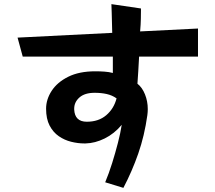

<svg xmlns="http://www.w3.org/2000/svg" viewBox="-20 -836 1040 929"><path d="M489 46Q507 3 522.5 -46.5Q538 -96 550.5 -144.5Q563 -193 569 -232Q533 -189 486.5 -166Q440 -143 394 -142H387Q357 -142 324.5 -150Q292 -158 264.5 -177Q237 -196 220 -228.5Q203 -261 203 -310Q203 -355 230 -396.5Q257 -438 310 -464.5Q363 -491 441 -491Q463 -491 485 -489.5Q507 -488 526 -483V-562H90L65 -654L523 -677Q522 -733 520.5 -774.5Q519 -816 519 -816L662 -795V-784Q662 -771 661.5 -744.5Q661 -718 658 -684L938 -698V-562H653Q651 -525 649 -491Q647 -457 645 -431Q668 -413 681.5 -379.5Q695 -346 695 -308Q695 -301 694.5 -294Q694 -287 693 -279Q679 -179 649 -93Q619 -7 577 73ZM339 -306Q342 -247 400 -247Q457 -247 494 -278.5Q531 -310 544 -360Q523 -375 496.5 -381Q470 -387 438 -387Q390 -387 364.5 -364.5Q339 -342 339 -310Z"/></svg>

Font: RocknRoll One
Style: Regular
Weight: 400
Designer: Fontworks Inc.
Foundry: Fontworks Inc.
Version: Version 1.100